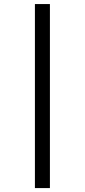

<svg xmlns="http://www.w3.org/2000/svg" viewBox="-20 -770 428 969"><path d="M156.2 179.2V-749.5H231.9V179.2Z"/></svg>

Font: Gelasio
Style: Bold
Weight: 700
Designer: Eben Sorkin
Foundry: Eben Sorkin
Version: Version 1.008